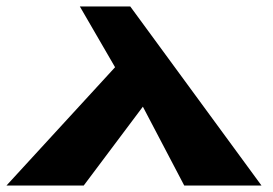

<svg xmlns="http://www.w3.org/2000/svg" viewBox="-36 -574 846 594"><path d="M773 0 367 -554H211L320 -366L-16 0H223L406 -244L534 0Z"/></svg>

Font: Hussar Milosc
Style: Bold
Weight: 700
Foundry: Cannot Into Space Fonts
Version: Version 1.02